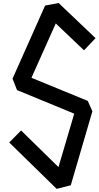

<svg xmlns="http://www.w3.org/2000/svg" viewBox="-20 -1213 642 1249"><path d="M348.6 15.6Q246.1 -85 40 -286.1Q66.4 -312.5 117.2 -364.3Q198.2 -285.2 360.4 -126Q394.5 -242.2 462.9 -473.6Q338.9 -524.4 90.8 -627Q81.1 -652.3 61.5 -701.2Q131.8 -859.4 273.4 -1176.8Q302.7 -1181.6 361.3 -1193.4Q441.4 -1117.2 601.6 -964.8Q576.2 -938.5 526.4 -885.7Q464.8 -943.4 342.8 -1060.5Q290 -942.4 184.6 -707Q306.6 -657.2 550.8 -556.6Q560.5 -534.2 581.1 -489.3Q534.2 -329.1 440.4 -7.8Q410.2 0 348.6 15.6Z"/></svg>

Font: Hector
Style: bold
Weight: 400
Designer: Cristian Lopez
Version: Version 1.0